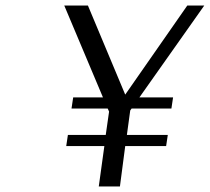

<svg xmlns="http://www.w3.org/2000/svg" viewBox="-20 -670 754 690"><path d="M211 -650H296L430 -330L653 -650H714L481 -320H602L596 -280H453L448 -273L436 -185H583L577 -145H430L411 0H335L355 -145H218L224 -185H360L372 -269L367 -280H237L243 -320H350Z"/></svg>

Font: ArsenalItalic
Style: Italic
Weight: 400
Italic angle: -9°
Designer: Andrij Shevchenko
Foundry: Stairsfor.com
Version: Version 1.000